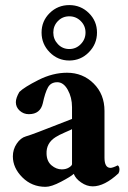

<svg xmlns="http://www.w3.org/2000/svg" viewBox="-20 -723 501 751"><path d="M206.5 -640.6Q188.5 -622.1 188.5 -595.7Q188.5 -569.3 206.5 -550.3Q224.6 -531.2 251 -531.2Q277.3 -531.2 295.9 -550.3Q314.5 -569.3 314.5 -595.7Q314.5 -622.1 295.9 -640.6Q277.3 -659.2 251 -659.2Q224.6 -659.2 206.5 -640.6ZM174.3 -518.6Q142.6 -550.8 142.6 -595.7Q142.6 -640.6 174.3 -671.9Q206.1 -703.1 251 -703.1Q295.9 -703.1 327.6 -671.9Q359.4 -640.6 359.4 -595.7Q359.4 -550.8 327.6 -518.6Q295.9 -486.3 251 -486.3Q206.1 -486.3 174.3 -518.6ZM221.7 -60.5Q238.3 -60.5 250 -67.9Q261.7 -75.2 261.7 -81.1V-217.8Q258.8 -215.8 233.9 -205.1Q209 -194.3 197.3 -186.5Q160.2 -163.1 162.1 -121.1Q163.1 -91.8 181.6 -76.2Q200.2 -60.5 221.7 -60.5ZM242.2 -438.5Q303.7 -438.5 346.2 -396.5Q388.7 -354.5 388.7 -289.1V-106.4Q388.7 -66.4 412.1 -66.4Q420.9 -66.4 440.4 -76.2Q447.3 -72.3 447.3 -59.6Q447.3 -51.8 443.4 -44.9Q388.7 5.9 342.8 5.9Q319.3 5.9 297.4 -9.3Q275.4 -24.4 268.6 -43Q256.8 -32.2 218.8 -12.2Q180.7 7.8 158.2 7.8Q104.5 7.8 67.4 -29.3Q30.3 -66.4 30.3 -111.3Q30.3 -138.7 45.4 -161.1Q60.5 -183.6 81.1 -189.5Q97.7 -194.3 130.9 -207Q164.1 -219.7 204.1 -235.4Q244.1 -251 261.7 -257.8V-278.3V-303.7Q261.7 -341.8 245.1 -371.6Q228.5 -401.4 204.1 -401.4Q178.7 -401.4 167.5 -380.9Q156.2 -360.4 147.5 -319.3Q137.7 -276.4 92.8 -276.4Q72.3 -276.4 57.1 -290Q42 -303.7 42 -323.2Q42 -339.8 55.7 -363.3Q74.2 -381.8 130.4 -410.2Q186.5 -438.5 242.2 -438.5Z"/></svg>

Font: Crimson
Style: Bold
Weight: 700
Version: Version 0.8 ; ttfautohint (v1.00) -l 8 -r 50 -G 200 -x 14 -D